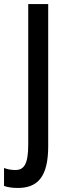

<svg xmlns="http://www.w3.org/2000/svg" viewBox="-70 -734 329 952"><path d="M18 198C115 198 169 145 169 -9V-714H70V-17C70 80 49 109 6 109C-15 109 -34 105 -50 99V188C-30 195 -7 198 18 198Z"/></svg>

Font: Noto Sans Sinhala UI ExtraCondensed Medium
Style: Regular
Weight: 500
Width: 2
Designer: Jelle Bosma - Monotype Design Team
Foundry: Monotype Imaging Inc.
Version: Version 2.006